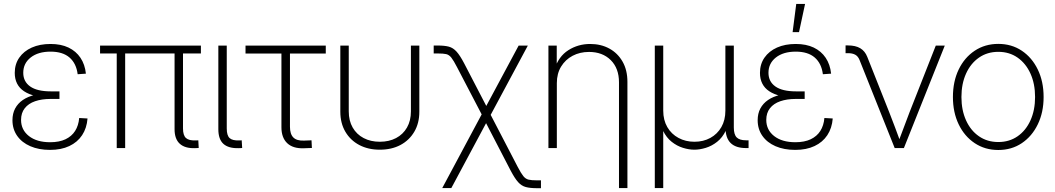

<svg xmlns="http://www.w3.org/2000/svg" viewBox="-20 -755 5380 979"><path d="M234.9 9.3Q177.7 9.3 134.5 -9.5Q91.3 -28.3 67.4 -62.5Q43.5 -96.7 43.5 -142.1Q43.5 -175.8 57.1 -201.7Q70.8 -227.5 96.4 -245.1Q122.1 -262.7 158.9 -271.5Q195.8 -280.3 242.7 -280.3H283.2V-250.5H236.8Q192.9 -250.5 158.9 -238.8Q125 -227.1 106.2 -203.1Q87.4 -179.2 87.4 -143.6Q87.4 -92.8 127.4 -61.3Q167.5 -29.8 235.8 -29.8Q282.2 -29.8 314 -44.9Q345.7 -60.1 363 -87.4Q380.4 -114.7 383.8 -153.3L426.3 -150.9Q422.4 -101.6 398.7 -65.7Q375 -29.8 333.5 -10.3Q292 9.3 234.9 9.3ZM242.7 -257.3Q196.3 -257.3 161.4 -265.6Q126.5 -273.9 102.8 -289.6Q79.1 -305.2 67.1 -328.9Q55.2 -352.5 55.2 -383.3Q55.2 -427.7 78.1 -460.9Q101.1 -494.1 142.1 -512.5Q183.1 -530.8 237.8 -530.8Q291 -530.8 329.3 -512.5Q367.7 -494.1 390.4 -460.2Q413.1 -426.3 418 -379.4L376 -376.5Q369.1 -431.6 334.5 -461.7Q299.8 -491.7 237.8 -491.7Q174.3 -491.7 136.5 -461.9Q98.6 -432.1 98.6 -383.8Q98.6 -338.9 134 -314Q169.4 -289.1 238.8 -289.1H283.2V-257.3Z M974.1 0.5Q922.9 2 896.5 -22.2Q870.1 -46.4 870.1 -96.2V-507.3H913.1V-100.1Q913.1 -64.9 928.2 -51.3Q943.4 -37.6 977.1 -39.1Q981.4 -39.1 984.4 -39.1Q987.3 -39.1 991.2 -39.6L993.2 -0.5Q988.8 -0.5 984.1 0Q979.5 0.5 974.1 0.5ZM575.2 0V-507.3H618.2V0ZM490.2 -482.4V-522.5H1004.4V-482.4Z M1197.8 0.5Q1145 2 1119.1 -21.5Q1093.3 -44.9 1093.3 -96.2V-522.5H1136.2V-100.1Q1136.2 -64 1150.9 -50.8Q1165.5 -37.6 1199.2 -39.1Q1203.1 -39.1 1206.3 -39.1Q1209.5 -39.1 1212.4 -39.6L1214.8 -0.5Q1210.9 0 1206.5 0.2Q1202.1 0.5 1197.8 0.5Z M1528.8 1Q1473.6 2.9 1444.3 -25.1Q1415 -53.2 1415 -106V-481.9H1231.9V-522.5H1641.1V-481.9H1458.5V-108.9Q1458.5 -71.3 1475.8 -54Q1493.2 -36.6 1530.3 -38.1Q1539.6 -38.6 1549.1 -38.8Q1558.6 -39.1 1568.4 -39.6L1570.3 -0.5Q1560.5 0 1550 0.2Q1539.6 0.5 1528.8 1Z M1916.5 8.3Q1857.4 8.3 1812 -15.6Q1766.6 -39.6 1741 -83.3Q1715.3 -127 1715.3 -185.5V-522.5H1758.3V-187Q1758.3 -139.6 1778.3 -104.7Q1798.3 -69.8 1834.2 -51Q1870.1 -32.2 1916.5 -32.2Q1963.9 -32.2 1999.5 -51Q2035.2 -69.8 2055.2 -104.7Q2075.2 -139.6 2075.2 -187V-522.5H2118.2V-185.5Q2118.2 -127 2092.5 -83.3Q2066.9 -39.6 2021.7 -15.6Q1976.6 8.3 1916.5 8.3Z M2234.9 204.1 2447.3 -192.9H2469.7L2619.6 95.7Q2636.7 128.4 2648.2 142.8Q2659.7 157.2 2674.8 160.9Q2689.9 164.6 2717.8 164.6H2738.3V204.6H2717.8Q2683.1 204.6 2661.1 198.7Q2639.2 192.9 2621.8 173.6Q2604.5 154.3 2583.5 114.3L2458.5 -127L2281.2 204.1ZM2449.2 -146.5 2310.1 -413.1Q2293 -446.3 2281.5 -460.9Q2270 -475.6 2255.4 -479Q2240.7 -482.4 2211.9 -482.4H2191.4V-522.9H2211.9Q2246.6 -522.9 2268.6 -517.1Q2290.5 -511.2 2308.1 -491.7Q2325.7 -472.2 2346.7 -432.1L2459.5 -214.8L2624.5 -522.5H2671.4L2469.7 -146.5Z M2819.3 -331.1V0H2776.4V-522.5H2818.8V-401.9H2807.6Q2828.1 -467.3 2877.9 -499Q2927.7 -530.8 2989.3 -530.8Q3044.4 -530.8 3087.2 -507.3Q3129.9 -483.9 3154.5 -440.7Q3179.2 -397.5 3179.2 -337.4V204.1H3136.2V-335Q3136.2 -406.7 3094.2 -448.5Q3052.2 -490.2 2983.4 -490.2Q2937 -490.2 2899.9 -470.7Q2862.8 -451.2 2841.1 -415.5Q2819.3 -379.9 2819.3 -331.1Z M3318.8 204.1V-522.5H3361.8V-190.9Q3361.8 -142.6 3382.6 -106.9Q3403.3 -71.3 3439.5 -51.8Q3475.6 -32.2 3521 -32.2Q3566.4 -32.2 3602.1 -51.8Q3637.7 -71.3 3658.2 -106.9Q3678.7 -142.6 3678.7 -190.9V-522.5H3721.7V-105Q3721.7 -69.3 3736.3 -54.4Q3751 -39.6 3784.2 -39.6H3796.9V0H3784.2Q3731.4 0 3705.3 -25.9Q3679.2 -51.8 3679.2 -105V-176.8H3697.8Q3697.8 -124 3680.7 -88.6Q3663.6 -53.2 3636.7 -32Q3609.9 -10.7 3578.9 -1.2Q3547.9 8.3 3520.5 8.3Q3493.2 8.3 3462.4 -1.2Q3431.6 -10.7 3404.8 -32Q3377.9 -53.2 3360.8 -88.6Q3343.8 -124 3343.8 -176.8H3361.8V204.1Z M4034.7 9.3Q3977.5 9.3 3934.3 -9.5Q3891.1 -28.3 3867.2 -62.5Q3843.3 -96.7 3843.3 -142.1Q3843.3 -175.8 3856.9 -201.7Q3870.6 -227.5 3896.2 -245.1Q3921.9 -262.7 3958.7 -271.5Q3995.6 -280.3 4042.5 -280.3H4083V-250.5H4036.6Q3992.7 -250.5 3958.7 -238.8Q3924.8 -227.1 3906 -203.1Q3887.2 -179.2 3887.2 -143.6Q3887.2 -92.8 3927.2 -61.3Q3967.3 -29.8 4035.6 -29.8Q4082 -29.8 4113.8 -44.9Q4145.5 -60.1 4162.8 -87.4Q4180.2 -114.7 4183.6 -153.3L4226.1 -150.9Q4222.2 -101.6 4198.5 -65.7Q4174.8 -29.8 4133.3 -10.3Q4091.8 9.3 4034.7 9.3ZM4042.5 -257.3Q3996.1 -257.3 3961.2 -265.6Q3926.3 -273.9 3902.6 -289.6Q3878.9 -305.2 3866.9 -328.9Q3855 -352.5 3855 -383.3Q3855 -427.7 3877.9 -460.9Q3900.9 -494.1 3941.9 -512.5Q3982.9 -530.8 4037.6 -530.8Q4090.8 -530.8 4129.2 -512.5Q4167.5 -494.1 4190.2 -460.2Q4212.9 -426.3 4217.8 -379.4L4175.8 -376.5Q4168.9 -431.6 4134.3 -461.7Q4099.6 -491.7 4037.6 -491.7Q3974.1 -491.7 3936.3 -461.9Q3898.4 -432.1 3898.4 -383.8Q3898.4 -338.9 3933.8 -314Q3969.2 -289.1 4038.6 -289.1H4083V-257.3ZM4021.5 -591.3 4040 -734.9H4085L4054.2 -591.3Z M4542 0 4362.3 -450.2Q4354.5 -468.8 4340.3 -476.3Q4326.2 -483.9 4303.2 -483.9H4291.5V-523.4H4303.7Q4342.3 -523.4 4366.5 -509Q4390.6 -494.6 4402.3 -464.8L4514.2 -182.6Q4529.3 -144.5 4543.5 -106.2Q4557.6 -67.9 4571.8 -29.8H4560.1Q4574.7 -67.9 4588.9 -106.2Q4603 -144.5 4617.7 -182.6L4751.5 -522.5H4797.4L4588.9 0Z M5070.3 9.8Q5002.4 9.8 4950 -25.1Q4897.5 -60.1 4868.2 -121.1Q4838.9 -182.1 4838.9 -260.3Q4838.9 -339.4 4868.2 -400.4Q4897.5 -461.4 4950 -496.3Q5002.4 -531.2 5070.3 -531.2Q5138.2 -531.2 5190.2 -496.3Q5242.2 -461.4 5271.7 -400.4Q5301.3 -339.4 5301.3 -260.3Q5301.3 -182.1 5271.7 -121.1Q5242.2 -60.1 5190.2 -25.1Q5138.2 9.8 5070.3 9.8ZM5070.3 -30.8Q5126.5 -30.8 5168.7 -60.1Q5210.9 -89.4 5234.4 -141.4Q5257.8 -193.4 5257.8 -260.3Q5257.8 -327.6 5234.4 -379.6Q5210.9 -431.6 5168.7 -461.2Q5126.5 -490.7 5070.3 -490.7Q5014.2 -490.7 4971.7 -461.2Q4929.2 -431.6 4905.8 -379.6Q4882.3 -327.6 4882.3 -260.3Q4882.3 -193.4 4905.8 -141.4Q4929.2 -89.4 4971.7 -60.1Q5014.2 -30.8 5070.3 -30.8Z"/></svg>

Font: Inter 28pt ExtraLight
Style: Regular
Weight: 250
Designer: Rasmus Andersson
Foundry: rsms
Version: Version 4.001;git-66647c0bb